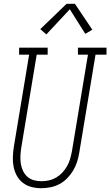

<svg xmlns="http://www.w3.org/2000/svg" viewBox="-20 -987 583 1015"><path d="M198 8Q172 8 146.5 1.5Q121 -5 101 -20.5Q81 -36 69 -58Q57 -80 52 -105Q47 -130 48 -157Q49 -184 53 -210L134 -698H81V-735H232V-698H174L92 -204Q89 -184 88 -163Q87 -142 90 -122Q93 -102 101.5 -84Q110 -66 124.5 -53Q139 -40 158.5 -34.5Q178 -29 199 -29Q219 -29 239 -33.5Q259 -38 277 -48.5Q295 -59 309.5 -74.5Q324 -90 334.5 -108.5Q345 -127 350.5 -146.5Q356 -166 360 -186L445 -698H392V-735H543V-698H485L399 -180Q395 -155 387.5 -131.5Q380 -108 367 -86Q354 -64 335.5 -45Q317 -26 294.5 -14Q272 -2 247 3Q222 8 198 8ZM225 -805 193 -833 332 -967H376L468 -830L431 -808L349 -938Z"/></svg>

Font: Iosevka Slab Extralight
Style: Italic
Weight: 200
Italic angle: -9°
Monospace: yes
Designer: Belleve Invis
Foundry: Belleve Invis
Version: Version 11.1.1; ttfautohint (v1.8.3)